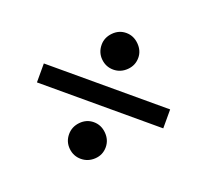

<svg xmlns="http://www.w3.org/2000/svg" viewBox="-106 -703 925 857"><g transform="rotate(20 356.0 -275.0)"><path d="M270 -487.5Q270 -521.2 295.6 -547.5Q321.2 -573.8 356.2 -573.8Q391.2 -573.8 417.5 -547.5Q443.8 -521.2 443.8 -487.5Q443.8 -451.2 417.5 -425.6Q391.2 -400 356.2 -400Q321.2 -400 295.6 -425Q270 -450 270 -487.5ZM56.2 -230V-320H656.2V-230ZM270 -62.5Q270 -97.5 295.6 -123.8Q321.2 -150 356.2 -150Q391.2 -150 417.5 -123.8Q443.8 -97.5 443.8 -62.5Q443.8 -26.2 417.5 -1.2Q391.2 23.8 356.2 23.8Q321.2 23.8 295.6 -1.2Q270 -26.2 270 -62.5Z"/></g></svg>

Font: Now Alt Black
Style: Regular
Weight: 900
Designer: Alfredo Marco Pradil
Foundry: Alfredo Marco Pradil
Version: Version 1.002;PS 001.002;hotconv 1.0.88;makeotf.lib2.5.64775